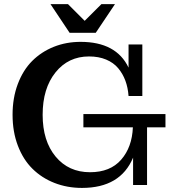

<svg xmlns="http://www.w3.org/2000/svg" viewBox="-20 -898 831 932"><path d="M317.9 -738.8 225.1 -877.9H310.1L391.1 -796.9L472.2 -877.9H538.1L444.8 -738.8ZM377.9 14.2Q306.2 14.2 244.4 -10Q182.6 -34.2 137.5 -78.9Q92.3 -123.5 66.7 -190.9Q41 -258.3 41 -340.8Q41 -422.9 66.4 -490.2Q91.8 -557.6 136.2 -602.1Q180.7 -646.5 241 -670.7Q301.3 -694.8 371.1 -694.8Q544.4 -694.8 604 -569.8V-682.1H670.9V-432.1H604Q601.1 -472.7 588.6 -506.3Q576.2 -540 553.7 -566.9Q531.2 -593.8 495.1 -608.9Q459 -624 412.1 -624Q311.5 -624 249.3 -546.4Q187 -468.8 187 -340.8Q187 -213.9 250 -137.9Q313 -62 417 -62Q515.1 -62 568.1 -122.8Q621.1 -183.6 625 -279.8H384.8V-344.2H783.2V-279.8H693.8V0H626V-132.8Q564.5 14.2 377.9 14.2Z"/></svg>

Font: Montagu Slab 144pt Medium
Style: Regular
Weight: 500
Designer: Florian Karsten
Foundry: Florian Karsten
Version: Version 1.000